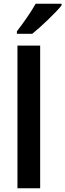

<svg xmlns="http://www.w3.org/2000/svg" viewBox="-20 -1003 348 1023"><path d="M308 -974V-983H170C145 -938 103 -879 70 -836V-823H152C199 -861 278 -936 308 -974ZM194 0V-760H73V0Z"/></svg>

Font: Noto Sans Myanmar SemiCondensed SemiBold
Style: Regular
Weight: 600
Width: 4
Designer: Monotype Design Team
Foundry: Monotype Imaging Inc.
Version: Version 2.107